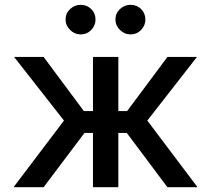

<svg xmlns="http://www.w3.org/2000/svg" viewBox="-20 -784 884 804"><path d="M36.6 0 247.9 -279.1 39.1 -545.5H162.6L331.3 -318.9H369.3V-545.5H475.5V-318.9H512.4L681.1 -545.5H804.7L596.9 -279.1L807.2 0H681.1L511 -227.3H475.5V0H369.3V-227.3H333.8L162.6 0ZM317.5 -639.9Q292.6 -639.9 273.6 -658.6Q254.6 -677.2 254.6 -702.1Q254.6 -728.3 273.6 -746.1Q292.6 -763.8 317.5 -763.8Q344.1 -763.8 362 -746.1Q380 -728.3 380 -702.1Q380 -677.2 362 -658.6Q344.1 -639.9 317.5 -639.9ZM526.3 -639.9Q501.4 -639.9 482.4 -658.6Q463.4 -677.2 463.4 -702.1Q463.4 -728.3 482.4 -746.1Q501.4 -763.8 526.3 -763.8Q552.9 -763.8 570.8 -746.1Q588.8 -728.3 588.8 -702.1Q588.8 -677.2 570.8 -658.6Q552.9 -639.9 526.3 -639.9Z"/></svg>

Font: Inter UI Medium
Style: Regular
Weight: 500
Designer: Rasmus Andersson
Foundry: rsms
Version: 3.2;8d6f07862